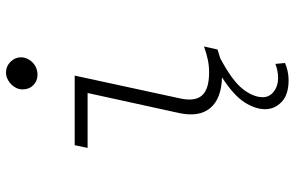

<svg xmlns="http://www.w3.org/2000/svg" viewBox="-191 -559 982 640"><g transform="rotate(-90 300.0 -239.0)"><path d="M371 -605Q350 -605 336 -619Q322 -633 322 -655Q322 -669 330 -681.5Q338 -694 351 -702Q364 -710 379 -710Q399 -710 414 -695Q429 -680 429 -660Q429 -646 421 -633Q413 -620 400 -612.5Q387 -605 371 -605ZM353 232Q304 232 280 208.5Q256 185 256 154Q256 121 279 85Q302 49 362 10Q291 8 260 -29Q229 -66 243 -132L310 -438H127L136 -481H368L292 -130Q281 -80 302 -56.5Q323 -33 379 -33Q400 -33 420 -37Q440 -41 465 -50L455 -5Q448 -3 441 -0.5Q434 2 426 4Q351 44 323.5 79Q296 114 296 146Q296 168 314.5 182.5Q333 197 361 197Q372 197 384.5 194.5Q397 192 407 188L410 220Q399 225 384 228.5Q369 232 353 232Z"/></g></svg>

Font: Red Hat Mono
Style: Italic
Weight: 300
Italic angle: -12°
Monospace: yes
Designer: Pentagram, MCKL
Foundry: Pentagram, MCKL
Version: Version 1.023